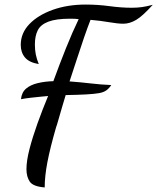

<svg xmlns="http://www.w3.org/2000/svg" viewBox="-20 -735 690 842"><path d="M176 87Q125 83 110.5 61.5Q96 40 96 7Q96 -30 109.5 -82Q123 -134 144.5 -194Q166 -254 191 -314Q179 -313 159 -311Q139 -309 116 -306.5Q93 -304 72 -300Q75 -330 94.5 -346.5Q114 -363 145.5 -370.5Q177 -378 214 -379Q241 -453 269 -523Q297 -593 325 -651Q318 -652 309.5 -652.5Q301 -653 288 -653Q226 -653 192 -640Q158 -627 145.5 -602Q133 -577 133 -540Q133 -516 137 -496Q141 -476 150 -454Q108 -461 89.5 -483Q71 -505 71 -538Q71 -590 109 -629.5Q147 -669 211.5 -692Q276 -715 356 -715Q409 -715 460.5 -708Q512 -701 558 -701Q582 -701 603 -704Q624 -707 650 -714Q606 -665 577.5 -648Q549 -631 521 -631Q497 -631 459.5 -637.5Q422 -644 377 -648Q364 -615 349 -571.5Q334 -528 318 -478.5Q302 -429 285 -378Q337 -374 379.5 -369Q422 -364 468 -362Q458 -347 446 -338.5Q434 -330 414 -326.5Q394 -323 359 -321Q324 -319 268 -318Q260 -291 251 -261Q242 -231 235.5 -207.5Q229 -184 226 -177Q200 -87 188 -24.5Q176 38 176 87Z"/></svg>

Font: Dancing Script SemiBold
Style: Regular
Weight: 600
Designer: Pablo Impallari
Foundry: Pablo Impallari
Version: Version 2.001